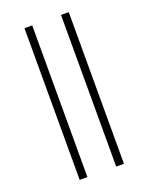

<svg xmlns="http://www.w3.org/2000/svg" viewBox="-153 -824 755 978"><g transform="rotate(-20 225.0 -335.0)"><path d="M303 -746H345V76H303ZM105 -746H147V76H105Z"/></g></svg>

Font: Bellota Light
Style: Regular
Weight: 300
Designer: Kemie Guaida
Foundry: Kemie Guaida
Version: Version 4.001